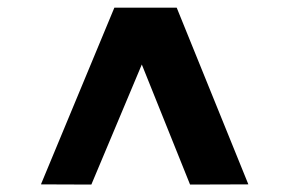

<svg xmlns="http://www.w3.org/2000/svg" viewBox="-20 -768 773 513"><path d="M285.6 -747.6H452.1L643.6 -275.4Q604.5 -275.4 565.7 -275.1Q526.9 -274.9 487.8 -274.9L358.9 -595.7L224.1 -274.9Q190.4 -274.9 156.7 -275.1Q123 -275.4 89.4 -275.4Z"/></svg>

Font: Merriweather
Style: Heavy
Weight: 900
Version: Version 1.003